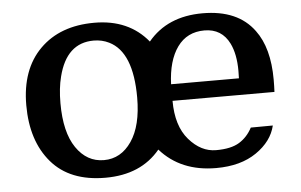

<svg xmlns="http://www.w3.org/2000/svg" viewBox="-42 -565 997 636"><g transform="rotate(-5 456.0 -247.5)"><path d="M466.8 -67.9Q402.8 9.8 284.7 9.8Q166.5 9.8 105.2 -61.8Q43.9 -133.3 43.9 -252.2Q43.9 -371.1 110.8 -438Q177.7 -504.9 292 -504.9Q406.2 -504.9 470.2 -426.8Q534.7 -504.9 651.9 -504.9Q769 -504.9 823.2 -430.7Q867.7 -371.1 867.7 -265.6Q867.7 -244.1 866.7 -224.6H527.8Q527.8 -141.1 567.6 -95.2Q607.4 -49.3 657.5 -49.3Q707.5 -49.3 734.9 -66.2Q762.2 -83 778.3 -113.8L851.6 -114.3Q839.4 -62.5 786.9 -26.4Q734.4 9.8 652.8 9.8Q535.2 9.8 466.8 -67.9ZM753.4 -279.8Q753.9 -289.1 753.9 -304.7Q753.9 -359.9 736.3 -396Q710.9 -447.8 653.1 -447.8Q595.2 -447.8 563 -403.1Q530.8 -358.4 527.8 -279.8ZM284.7 -48.8Q341.3 -48.8 376.7 -100.6Q412.1 -152.3 412.1 -246.1Q412.1 -397 335.9 -434.6Q312.5 -446.3 284.7 -446.3Q194.3 -446.3 167 -336.9Q157.2 -299.3 157.2 -249Q157.2 -152.3 192.6 -100.6Q228 -48.8 284.7 -48.8Z"/></g></svg>

Font: Arbutus Slab
Style: Regular
Weight: 400
Version: Version 1.002; ttfautohint (v0.92) -l 10 -r 16 -G 200 -x 7 -